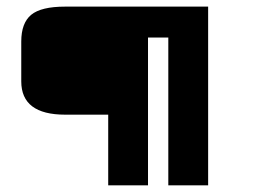

<svg xmlns="http://www.w3.org/2000/svg" viewBox="-20 -557 777 577"><path d="M43.9 -432.1Q43.9 -487.8 73.7 -512.5Q103.5 -537.1 175.8 -537.1H605.5V0H485.8V-444.3H424.8V0H305.2V-212.4H175.8Q43.9 -212.4 43.9 -312.5Z"/></svg>

Font: Squarish Sans CT
Style: RegularSC
Weight: 400
Version: Version 0.9